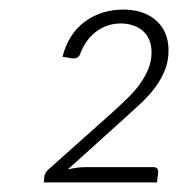

<svg xmlns="http://www.w3.org/2000/svg" viewBox="-20 -831 372 401"><path d="M238 -811Q258 -811 275.2 -805.5Q292.5 -800 305.2 -789Q318 -778 325 -762.2Q332 -746.5 332 -725.5Q332 -703 324.2 -684Q316.5 -665 303.8 -648Q291 -631 274.2 -615.2Q257.5 -599.5 239 -583L121.5 -477Q131 -479.5 141 -480.8Q151 -482 160.5 -482H299.5Q310.5 -482 310.5 -472Q310.5 -471 310 -467.5Q309.5 -464 309 -460L308 -450H71.5L72.5 -462Q73.5 -470 81 -477L214 -595.5Q231 -611 246.2 -625.8Q261.5 -640.5 272.5 -656Q283.5 -671.5 290 -687.5Q296.5 -703.5 296.5 -721.5Q296.5 -737 291.5 -748.2Q286.5 -759.5 277.8 -767Q269 -774.5 257.2 -778.2Q245.5 -782 232.5 -782Q204 -782 181.5 -765.5Q159 -749 147.5 -718.5Q145.5 -713 142 -711Q138.5 -709 133 -709Q130 -709 128.5 -709.5L110.5 -712.5Q123 -760.5 157.2 -785.8Q191.5 -811 238 -811Z"/></svg>

Font: Lato TR Light
Style: Italic
Weight: 300
Italic angle: -12°
Designer: Lukasz Dziedzic
Foundry: Lukasz Dziedzic
Version: Version 1.104 2013